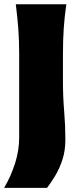

<svg xmlns="http://www.w3.org/2000/svg" viewBox="-22 -733 384 906"><path d="M-2.5 153.5Q29.5 99 49 38Q68.5 -23 68.5 -85V-343V-474Q68.5 -544.5 64.2 -599.5Q60 -654.5 52.5 -713H291Q282.5 -654.5 278.8 -599.5Q275 -544.5 275 -474V-349Q275 -277 280.8 -208.2Q286.5 -139.5 286.5 -75Q286.5 -22 272.5 20.8Q258.5 63.5 238.2 96.8Q218 130 200 153.5Z"/></svg>

Font: Commissioner Flair ExtraBold
Style: Regular
Weight: 800
Designer: Kostas Bartsokas
Foundry: Kostas Bartsokas
Version: Version 1.000; ttfautohint (v1.8.3)